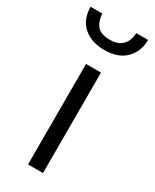

<svg xmlns="http://www.w3.org/2000/svg" viewBox="-199 -729 628 778"><g transform="rotate(30 114.5 -340.0)"><path d="M80 0V-470H150V0ZM35 -680Q37 -645 54 -624Q71 -603 115 -603Q152 -603 172 -623Q192 -643 194 -680H249Q249 -626 214.5 -591Q180 -556 115 -556Q79 -556 53.5 -566.5Q28 -577 11.5 -594Q-5 -611 -12.5 -633.5Q-20 -656 -20 -680Z"/></g></svg>

Font: Mukta Vaani Light
Style: Regular
Weight: 300
Designer: Noopur Datye, Girish Dalvi, Yashodeep Gholap, Pallavi Karambelkar
Foundry: Ek Type
Version: Version 2.538;PS 1.000;hotconv 16.6.51;makeotf.lib2.5.65220;